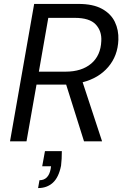

<svg xmlns="http://www.w3.org/2000/svg" viewBox="-20 -720 635 978"><path d="M31 0 154 -700H380Q454 -700 499.5 -675Q545 -650 565 -608.5Q585 -567 583 -517Q580 -436 531.5 -379Q483 -322 401 -301L500 0H408L317 -289Q310 -289 304 -289H166L115 0ZM178 -355H314Q396 -355 444.5 -396Q493 -437 496 -511Q499 -562 467.5 -595.5Q436 -629 361 -629H226ZM174 238 181 198Q227 198 238 141L240 127H195L209 50H295Q295 70 294 89Q293 108 291 124Q279 184 249 211Q219 238 174 238Z"/></svg>

Font: DM Sans Italic
Style: Regular
Weight: 400
Italic angle: -10°
Designer: Colophon Foundry, Jonny Pinhorn
Foundry: Colophon Foundry
Version: Version 4.004; ttfautohint (v1.8.4.7-5d5b)